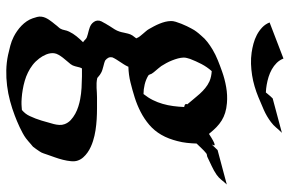

<svg xmlns="http://www.w3.org/2000/svg" viewBox="-179 -561 944 626"><g transform="rotate(90 293.0 -248.0)"><path d="M581.5 -515.4Q573.7 -507.1 566.5 -498Q559.3 -489 550 -482.4Q536.4 -473.1 521.4 -466.2Q506.3 -459.2 491.7 -452.1Q489 -450.9 485.7 -450.7Q482.4 -450.4 480 -448.5Q471.2 -441.4 463.6 -433.2Q456.1 -425 448 -417Q447.5 -400.9 445.8 -385.3Q444.1 -369.6 439.9 -354Q436.5 -340.6 431.5 -327.3Q426.5 -314 419.4 -301.8Q406.2 -279.1 387 -262.7Q367.7 -246.3 345 -234.6Q322.3 -222.9 297.5 -215.1Q272.7 -207.3 248.5 -201.4Q224.1 -195.3 197.5 -194.6L196.8 -192.6Q193.8 -186 189.9 -179.9Q186 -173.8 182 -167.8Q178 -161.9 174.1 -155.6Q170.2 -149.4 167.2 -142.8Q165.5 -135 168.2 -129.5Q170.9 -124 177 -119.1Q181.6 -116.9 186.9 -115.5Q192.1 -114 197.5 -112.7Q202.9 -111.3 207.9 -109.7Q212.9 -108.2 217.3 -105.7Q220.9 -103.8 224 -101.6Q227.1 -99.4 230 -96.7L234.1 -93.3Q235.6 -92.8 236.1 -92.8Q242.9 -91.3 250.7 -90.9Q258.5 -90.6 266.5 -90.9Q274.4 -91.3 282.2 -91.8Q290 -92.3 297.4 -92.3Q315.2 -92.3 333.3 -92.3Q351.3 -92.3 369.3 -91.2Q387.2 -90.1 404.9 -87.4Q422.6 -84.7 439.7 -79.3Q449 -76.4 458.9 -71.9Q468.8 -67.4 477.4 -61.3Q486.1 -55.2 493 -47.4Q500 -39.6 503.4 -29.8Q506.8 -20.5 505.6 -7.7Q504.4 5.1 501 18.7Q497.6 32.2 492.9 45.3Q488.3 58.3 484.9 67.9Q482.4 74.7 480.1 81.9Q477.8 89.1 473.6 95Q470 100.3 466.3 105.7Q462.6 111.1 458.5 116.2Q456.8 118.2 454.6 119.6Q452.4 121.1 450.4 123Q445.6 127.2 440.7 131.5Q435.8 135.7 430.7 139.6Q423.3 145 413.9 150.1Q404.5 155.3 394.4 160Q384.3 164.8 374.5 168.8Q364.7 172.9 356.9 175.8Q334 184.6 309.3 191.2Q284.7 197.8 259.5 200.9Q234.4 204.1 209.1 203.5Q183.8 202.9 159.4 197.8Q144 194.3 129 190.4Q114 186.5 99.9 179.4Q90.3 174.6 81.1 168.1Q71.8 161.6 63.7 153.8Q55.7 146 49.4 136.8Q43.2 127.7 39.6 117.2Q37.1 110.1 35.3 103Q33.4 95.9 34.4 88.6Q35.2 82.3 37.8 76.2Q40.5 70.1 44.2 64.5Q47.9 58.8 52 53.7Q56.2 48.6 60.1 43.7Q60.1 43.7 61.4 41.9Q62.7 40 64.8 37.7Q66.9 35.4 69.1 32.8Q71.3 30.3 72.8 28.3Q76.9 21.2 78.2 13.5Q79.6 5.9 83 -1.2Q89.4 -14.4 98.4 -25.5Q107.4 -36.6 117.7 -46.9Q113.3 -49.3 109.9 -53.2Q106.4 -57.1 101.8 -59.1Q96.7 -61 91.2 -62.4Q85.7 -63.7 80.3 -65.2Q75 -66.7 69.7 -68.5Q64.5 -70.3 59.8 -73.5Q54.9 -76.9 51.3 -82.3Q47.6 -87.6 47.1 -93.5Q46.6 -100.3 49.7 -106.7Q52.7 -113 56.2 -118.4Q56.6 -119.6 57.1 -120.4Q57.6 -121.1 58.1 -121.6Q57.6 -121.3 58.8 -123Q60.1 -124.8 60.5 -125.7Q62.5 -129.2 63.5 -130.9Q64.5 -132.6 66.4 -135.5Q71.3 -142.8 75.8 -150.1Q80.3 -157.5 83 -165.8Q85.2 -172.6 86.4 -179.6Q87.6 -186.5 89.6 -193.4Q91.6 -201.4 95.7 -207.8Q99.9 -214.1 105 -220.2L104.2 -221.9Q102.1 -227.3 98.3 -232.2Q94.5 -237.1 90.3 -241.9Q86.2 -246.8 81.9 -251.7Q77.6 -256.6 74.7 -261.7Q70.1 -269.5 65.6 -278.2Q61 -286.9 57.3 -296Q53.5 -305.2 51.1 -314.6Q48.8 -324 48.6 -333.3Q48.3 -339.8 51 -348.9Q53.7 -357.9 57.5 -367.3Q61.3 -376.7 65.4 -385.3Q69.6 -393.8 72.5 -399.2Q75.7 -405.3 78.2 -409.3Q80.8 -413.3 83.3 -416.6Q85.7 -419.9 88.7 -423.5Q91.8 -427 96.2 -432.1Q105.5 -443.6 117.3 -452.6Q129.2 -461.7 141.8 -469.2Q158.4 -479 176.6 -486.3Q194.8 -493.7 212.9 -500Q237.3 -508.8 263.8 -513.4Q290.3 -518.1 316.2 -515.9Q334 -514.4 347.7 -510.1Q361.3 -505.9 372.8 -498.8Q384.3 -491.7 394.7 -481.6Q405 -471.4 416 -458L416.5 -457.3Q430.7 -466.6 438.6 -470.7Q446.5 -474.9 450.1 -475.6Q453.6 -476.3 453.9 -474.7Q454.1 -473.1 453.2 -471.1Q452.4 -469 451.4 -467.4Q450.4 -465.8 451.3 -466.7Q452.1 -467.5 456.2 -471.7Q460.2 -475.8 469.2 -485.4ZM203.1 -43.2Q202.1 -41.5 201.4 -39.8Q200.7 -38.1 200 -36.4Q198 -28.6 196 -20.8Q194.1 -12.9 189.2 -6.3Q185.1 -1 179.3 5.5Q173.6 12 168.2 18.9Q162.8 25.9 158.7 33.1Q154.5 40.3 153.6 47.4Q152.8 54 153.9 60.5Q155 67.1 157.6 73.5Q160.2 79.8 163.6 85.6Q167 91.3 170.9 96.4Q180.2 108.6 191.8 117.6Q203.4 126.5 216.3 132.8Q229.2 139.2 243.5 143.3Q257.8 147.5 272.5 149.9Q279.5 151.1 286.4 152Q293.2 152.8 300.3 153.3Q306.6 153.8 311.2 153.9Q315.7 154.1 319.7 153.9Q323.7 153.8 328.1 153.4Q332.5 153.1 338.6 152.6Q345 147.2 350 140.9Q355 134.5 358.4 127Q367.2 108.4 373.2 88.4Q379.2 68.4 384.5 48.6Q386.7 40 387.3 30.9Q387.9 21.7 384.8 13.4Q380.6 2 371.5 -6.6Q362.3 -15.1 350.8 -21.4Q339.4 -27.6 326.9 -31.5Q314.5 -35.4 303.5 -37.4Q285.2 -40.8 266.5 -41.9Q247.8 -43 229.2 -43.2ZM325.7 -377.2Q320.6 -378.4 319.5 -380.9Q318.4 -383.3 320.1 -386.7Q311.5 -396.5 303.2 -407Q294.9 -417.5 286.1 -427.1Q277.3 -436.8 267.3 -445.1Q257.3 -453.4 245.1 -459Q237.1 -462.4 228.8 -464.1Q220.5 -465.8 211.9 -466.3Q198.2 -450.9 188.8 -432.9Q179.4 -414.8 172.1 -395.8Q170.4 -390.6 169.1 -385.4Q167.7 -380.1 167.7 -374.5Q168 -366 170.5 -356.3Q173.1 -346.7 177 -336.9Q180.9 -327.1 185.8 -318.1Q190.7 -309.1 195.3 -302Q198.7 -297.1 202.6 -292.7Q206.5 -288.3 210.2 -283.7Q212.9 -280.5 215.7 -277.1Q218.5 -273.7 220.5 -270.3Q221.9 -267.6 222.9 -264.3Q223.9 -261 226.6 -259.3Q239.7 -251.5 255.5 -247.7Q271.2 -243.9 286.6 -243.9Q298.3 -258.5 306.2 -274.3Q314 -290 318.7 -306.6Q323.5 -323.2 325.8 -340.7Q328.1 -358.2 328.9 -376.5ZM170.9 -700.2Q176 -687.3 185.3 -678Q194.6 -668.7 206.2 -662.2Q217.8 -655.8 230.7 -651.7Q243.7 -647.7 256.6 -645.5Q262 -644.5 268.4 -643.8Q274.9 -643.1 281.5 -642.8L284.9 -647Q288.8 -651.6 292.6 -656.2Q296.4 -660.9 300.8 -665L413.1 -695.1Q403.8 -685.8 396.1 -676.5Q388.4 -667.2 377.7 -659.2Q359.4 -645.5 338.4 -636.2Q317.4 -627 296.6 -618.4Q279.5 -611.3 261.6 -606.1Q243.7 -600.8 225.2 -597.9Q206.8 -595 188.2 -594.4Q169.7 -593.8 151.4 -596.4Q137.5 -598.4 122.4 -602.4Q107.4 -606.4 94 -613.4Q80.6 -620.4 69.7 -630.6Q58.8 -640.9 53.2 -655Z"/></g></svg>

Font: Autopia
Style: Bold
Weight: 700
Designer: Antoine Gelgon
Foundry: Antoine Gelgon
Version: 001.000